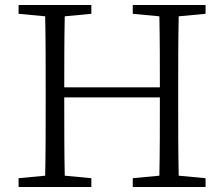

<svg xmlns="http://www.w3.org/2000/svg" viewBox="-20 -745 892 765"><path d="M509 -690 615 -680C617 -589 617 -497 617 -397H236C236 -488 236 -585 238 -680L344 -690V-725H54V-690L160 -680C162 -584 162 -487 162 -390V-335C162 -237 162 -140 160 -45L54 -35V0H344V-35L238 -45C236 -136 236 -232 236 -357H617C617 -242 617 -141 615 -45L509 -35V0H799V-35L692 -45C690 -141 690 -238 690 -335V-390C690 -488 690 -585 692 -680L799 -690V-725H509Z"/></svg>

Font: Kiri Minchoo Light
Style: Regular
Weight: 300
Designer: Ryoko NISHIZUKA 西塚涼子 (kana & ideographs); Frank Grießhammer (Latin, Greek & Cyrillic);
akenotsuki.com/eyeben/fonts/ (U+
Foundry: Adobe
akenotsuki.com/eyeben/fonts/
Version: Version 4.002;hotconv 1.0.119;makeotfexe 2.5.65604